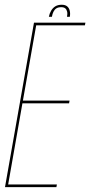

<svg xmlns="http://www.w3.org/2000/svg" viewBox="-40 -768 370 788"><path d="M-19.5 0H191.5L193.5 -11H-6.5L52 -344H243.5L245.5 -355H54L108.5 -664H308.5L310.5 -675H99.5ZM213.5 -748.5Q197.5 -748.5 187 -742Q176.5 -735.5 169.8 -724Q163 -712.5 160.5 -699H173Q175 -711 179.5 -720Q184 -729 191.5 -733.8Q199 -738.5 211.5 -738.5Q222 -738.5 227.8 -733.8Q233.5 -729 235.5 -720.2Q237.5 -711.5 235 -699H246.5Q249 -712.5 246.2 -724Q243.5 -735.5 235.5 -742Q227.5 -748.5 213.5 -748.5Z"/></svg>

Font: Anybody Thin Condensed
Style: Italic
Weight: 100
Width: 3
Italic angle: -10°
Version: Version 1.113;gftools[0.9.25]